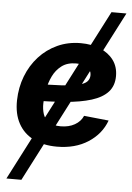

<svg xmlns="http://www.w3.org/2000/svg" viewBox="-61 -773 705 1023"><g transform="rotate(5 291.5 -262.0)"><path d="M12.7 204.1 493.2 -727.5H573.2L92.8 204.1ZM265.6 11.7Q192.9 11.7 139.9 -14.9Q86.9 -41.5 59.1 -92.5Q31.2 -143.6 32.7 -216.3Q34.2 -285.2 57.4 -345.2Q80.6 -405.3 122.3 -451.2Q164.1 -497.1 220.7 -522.9Q277.3 -548.8 344.7 -548.8Q402.8 -548.8 448.5 -530Q494.1 -511.2 520.5 -475.8Q546.9 -440.4 546.9 -390.1Q546.9 -338.4 517.1 -305.4Q487.3 -272.5 429.2 -254.4Q371.1 -236.3 286.4 -229.5Q201.7 -222.7 91.8 -222.7L106.9 -312.5Q200.2 -312.5 259.8 -315.9Q319.3 -319.3 352.3 -327.4Q385.3 -335.4 398.2 -349.4Q411.1 -363.3 411.1 -383.8Q411.1 -409.7 389.6 -424.3Q368.2 -439 330.1 -439Q282.7 -439 252.4 -416Q222.2 -393.1 205.3 -357.9Q188.5 -322.8 181.4 -283.9Q174.3 -245.1 173.8 -212.9Q172.9 -180.7 181.6 -154.5Q190.4 -128.4 213.1 -113.3Q235.8 -98.1 276.4 -98.1Q319.8 -98.1 351.3 -116Q382.8 -133.8 396 -164.6L528.3 -150.9Q501.5 -77.6 432.4 -33Q363.3 11.7 265.6 11.7Z"/></g></svg>

Font: Inter 18pt
Style: Bold Italic
Weight: 700
Italic angle: -9.3988°
Designer: Rasmus Andersson
Foundry: rsms
Version: Version 4.001;git-66647c0bb